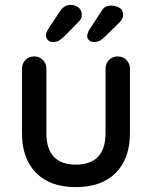

<svg xmlns="http://www.w3.org/2000/svg" viewBox="-20 -757 621 786"><path d="M462 -526Q483 -526 497.5 -511.5Q512 -497 512 -475V-212Q512 -108 454 -49.5Q396 9 290 9Q185 9 127.5 -49.5Q70 -108 70 -212V-475Q70 -497 84 -511.5Q98 -526 120 -526Q141 -526 155.5 -511.5Q170 -497 170 -475V-212Q170 -147 200.5 -115Q231 -83 290 -83Q350 -83 381 -115Q412 -147 412 -212V-475Q412 -497 426 -511.5Q440 -526 462 -526ZM196 -585Q184 -585 177 -592Q170 -599 168 -609Q167 -621 178 -639L225 -710Q232 -722 243.5 -729.5Q255 -737 270 -737Q286 -737 300.5 -727Q315 -717 315 -695Q315 -687 311 -679.5Q307 -672 299 -665L245 -610Q233 -599 223 -592Q213 -585 196 -585ZM364 -585Q353 -585 345 -592Q337 -599 337 -608Q337 -622 348 -639L395 -711Q401 -722 410.5 -728Q420 -734 436 -734Q453 -734 468.5 -725.5Q484 -717 484 -696Q484 -688 480.5 -680.5Q477 -673 469 -665L413 -610Q402 -599 391.5 -592Q381 -585 364 -585Z"/></svg>

Font: Quicksand SemiBold
Style: Regular
Weight: 600
Designer: Andrew Paglinawan
Foundry: Andrew Paglinawan
Version: Version 3.004